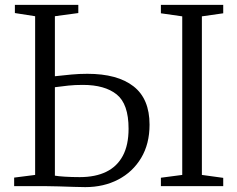

<svg xmlns="http://www.w3.org/2000/svg" viewBox="-20 -763 973 787"><path d="M329.5 4Q313 4 283 3Q253 2 221.5 1Q190 0 168.5 0H38V-35L124 -46V-696.5L41 -709.5V-743H301V-709.5L205 -696.5V-450.5Q240.5 -454.5 272.5 -457.5Q304.5 -460.5 338 -460.5Q461.5 -460.5 527.2 -409.2Q593 -358 593 -252Q593 -173 558.5 -115.5Q524 -58 464.5 -27Q405 4 329.5 4ZM307 -37Q371 -37 415.5 -58.8Q460 -80.5 483.5 -124.5Q507 -168.5 507 -235.5Q507 -337 458.2 -376Q409.5 -415 319.5 -415Q287 -415 260.2 -412.2Q233.5 -409.5 205 -405.5V-43Q218.5 -40.5 246 -38.8Q273.5 -37 307 -37ZM727 -46V-696L639.5 -708.5V-743H895V-708.5L807.5 -696V-46L895 -34V0H639.5V-34.5Z"/></svg>

Font: Merriweather 60pt Light
Style: Regular
Weight: 300
Version: Version 2.100